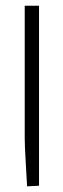

<svg xmlns="http://www.w3.org/2000/svg" viewBox="-20 -653 223 675"><path d="M117.2 -632.8V0L75.2 2Q75.2 -3.4 71 -72.3Q66.9 -141.1 66.9 -166V-632.8Z"/></svg>

Font: Resagokr
Style: Light
Weight: 300
Designer: gluk
Foundry: gluk
Version: Version 0.95